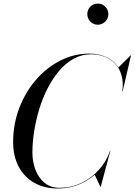

<svg xmlns="http://www.w3.org/2000/svg" viewBox="-20 -1066 768 1096"><path d="M310 10Q233.5 10 176.2 -22.2Q119 -54.5 87 -114Q55 -173.5 55 -255Q55 -357.5 89.8 -448.8Q124.5 -540 185 -610Q245.5 -680 324 -720Q402.5 -760 490 -760Q549 -760 595.2 -736Q641.5 -712 665.2 -664.2Q689 -616.5 680 -545H678Q685 -596.5 673.8 -635.8Q662.5 -675 637.8 -701.8Q613 -728.5 577.5 -742.2Q542 -756 500 -756Q446.5 -756 401 -731Q355.5 -706 318.2 -662.2Q281 -618.5 252.2 -562.5Q223.5 -506.5 204.2 -443.5Q185 -380.5 175 -316.8Q165 -253 165 -195Q165 -144 182 -98Q199 -52 233.5 -23Q268 6 320 6Q387 6 445 -22Q503 -50 545.5 -97.8Q588 -145.5 608 -205H610Q590 -143.5 546.5 -94.8Q503 -46 442.2 -18Q381.5 10 310 10ZM553 0 520 -70Q539.5 -89.5 558.5 -111.2Q577.5 -133 597 -174L608 -205H610L555 0ZM678 -545 681 -565Q682.5 -599.5 676.8 -628.5Q671 -657.5 655 -680L726 -750H728L680 -545ZM538 -925Q521.5 -925 508 -933.2Q494.5 -941.5 486.5 -955.2Q478.5 -969 478.5 -985.5Q478.5 -1002 486.5 -1015.8Q494.5 -1029.5 508 -1037.5Q521.5 -1045.5 538 -1045.5Q554.5 -1045.5 568.2 -1037.5Q582 -1029.5 590.2 -1015.8Q598.5 -1002 598.5 -985.5Q598.5 -969 590.2 -955.2Q582 -941.5 568.2 -933.2Q554.5 -925 538 -925Z"/></svg>

Font: Bodoni Moda 96pt
Style: Italic
Weight: 400
Italic angle: -13°
Version: Version 2.004